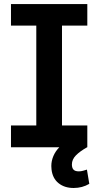

<svg xmlns="http://www.w3.org/2000/svg" viewBox="-20 -727 485 948"><path d="M34.2 -707H411.1V-600.6H286.1V-107.4H411.1V0H410.2Q374.5 20 354.7 40.3Q335 60.5 335 85Q335 102.1 343 110.6Q351.1 119.1 369.1 119.1Q379.9 119.1 390.6 116Q401.4 112.8 409.2 110.4L420.9 180.7Q386.2 201.2 343.8 201.2Q298.3 201.2 268.8 177.2Q239.3 153.3 234.4 109.4Q233.4 103.5 233.4 92.8Q233.4 67.9 243.4 43.9Q253.4 20 272.9 0H34.2V-107.4H159.2V-600.6H34.2Z"/></svg>

Font: Pretendard GOV SemiBold
Style: Regular
Weight: 600
Designer: Base glyphs from Inter by Rasmus Andersson; Hangeul glyphs from Noto Sans CJK(Source Han Sans) by Jang Soo-young and Kan
Foundry: Kil Hyung-jin
Version: Version 1.309